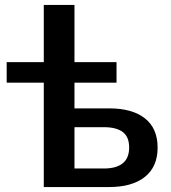

<svg xmlns="http://www.w3.org/2000/svg" viewBox="-20 -756 690 776"><path d="M157 0V-422H7V-505H157V-736H281V-505H451V-422H281V-318H421Q515 -318 566 -277.5Q617 -237 617 -159.5Q617 -82 565.5 -41Q514 0 421 0ZM281 -75H400Q449.9 -75 476 -96Q502 -117 502 -160Q502 -203 476 -222.5Q449.9 -242 400 -242H281Z"/></svg>

Font: Mulish ExtraLight
Style: Regular
Weight: 200
Designer: Vernon Adams
Foundry: Vernon Adams
Version: Version 3.603